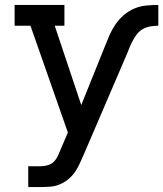

<svg xmlns="http://www.w3.org/2000/svg" viewBox="-20 -540 659 775"><path d="M94 215V131H144Q159 131 174 126.5Q189 122 199 111Q209 100 215 86Q221 72 227 58L254 -5L103 -436H39V-520H240V-436H201L308 -116L403 -352Q412 -375 422 -398Q432 -421 446 -441.5Q460 -462 479 -478.5Q498 -495 521 -505Q544 -515 569 -517.5Q594 -520 619 -520V-436Q603 -436 587.5 -433.5Q572 -431 558 -423.5Q544 -416 534 -403.5Q524 -391 516.5 -377Q509 -363 503 -348.5Q497 -334 491 -319L315 91Q307 109 299 126Q291 143 279.5 158.5Q268 174 252.5 186Q237 198 219.5 205Q202 212 182.5 213.5Q163 215 144 215Z"/></svg>

Font: Iosevka Etoile Medium
Style: Regular
Weight: 500
Designer: Belleve Invis
Foundry: Belleve Invis
Version: Version 22.1.2; ttfautohint (v1.8.4)